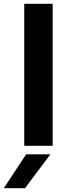

<svg xmlns="http://www.w3.org/2000/svg" viewBox="-68 -770 358 1014"><path d="M60 0V-750H210V0ZM-48 224 70 45H198L64 224Z"/></svg>

Font: Teachers
Style: Bold
Weight: 700
Designer: Alfredo Marco Pradil, Chank Diesel
Version: Version 1.001